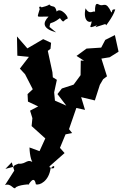

<svg xmlns="http://www.w3.org/2000/svg" viewBox="-20 -745 635 996"><path d="M41 97 54 140 6 215C36 204 47 236 59 231C65 213 155 208 127 214C130 212 157 159 166 211C184 218 235 196 243 124C268 143 268 94 242 131C263 121 227 129 239 116L315 49L291 22L320 -48L354 -55L338 -75L376 -185L421 -175L401 -241L472 -224L498 -305L515 -334L535 -349L506 -441L549 -448L595 -477L576 -563L526 -538L505 -498L429 -493L377 -455L416 -430L399 -431L398 -355L362 -306L301 -286L278 -257L324 -197L265 -223L261 -266L275 -331L254 -344L252 -370L228 -481L242 -492L245 -523L204 -542L122 -494L68 -556L70 -456L130 -450L83 -389L110 -360L150 -282L123 -257L125 -218L178 -193L136 -171L148 -132L144 -91L215 -27L185 39L133 20C133 27 136 105 162 106C120 69 119 109 76 104C24 123 86 113 8 131ZM237 -605C242 -641 238 -610 291 -651C315 -618 305 -641 330 -648C339 -656 294 -710 274 -685C264 -726 252 -701 233 -724C248 -720 188 -703 182 -705C215 -703 173 -723 186 -698C173 -647 162 -660 232 -659C201 -627 199 -597 271 -577ZM475 -604C536 -622 521 -623 533 -614C520 -603 565 -652 578 -696C556 -698 565 -686 558 -680C529 -743 518 -710 497 -720C493 -718 471 -747 473 -683C467 -694 445 -663 424 -702C409 -639 442 -623 455 -635C457 -613 427 -591 483 -614Z"/></svg>

Font: Asimov Aggro
Style: It
Weight: 500
Designer: Google
Version: Version 2.000980; 2014